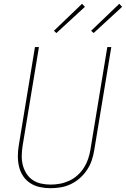

<svg xmlns="http://www.w3.org/2000/svg" viewBox="-20 -983 663 1011"><path d="M246 8Q217 8 189.5 2Q162 -4 139.5 -18.5Q117 -33 102 -55.5Q87 -78 80.5 -105Q74 -132 74 -160.5Q74 -189 79 -218L164 -735H185L99 -215Q95 -189 94.5 -163.5Q94 -138 100 -114Q106 -90 119 -69.5Q132 -49 151.5 -35.5Q171 -22 196 -16.5Q221 -11 247 -11Q271 -11 295.5 -15.5Q320 -20 344 -31Q368 -42 388 -60Q408 -78 422 -100Q436 -122 444 -146Q452 -170 456 -194L545 -735H566L476 -191Q472 -165 463 -138.5Q454 -112 438 -88Q422 -64 400.5 -45Q379 -26 353 -13.5Q327 -1 299.5 3.5Q272 8 246 8ZM473 -809 460 -821 608 -963 623 -947ZM277 -809 264 -821 412 -963 427 -947Z"/></svg>

Font: Iosevka Aile Thin
Style: Italic
Weight: 100
Italic angle: -9°
Designer: Belleve Invis
Foundry: Belleve Invis
Version: Version 31.1.0; ttfautohint (v1.8.4)